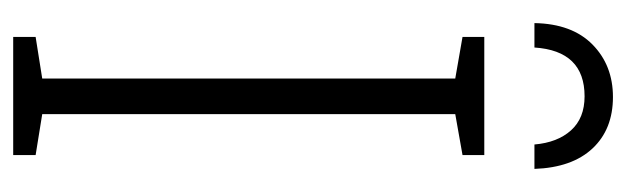

<svg xmlns="http://www.w3.org/2000/svg" viewBox="-349 -600 949 291"><g transform="rotate(90 125.5 -454.5)"><path d="M215 0H36V-34L99 -44V-670L36 -681V-714H215V-681L153 -670V-44L215 -34ZM127 -909Q176 -909 205 -878Q234 -847 236 -790H199Q196 -825 177.5 -845.5Q159 -866 126 -866Q57 -866 52 -790H15Q16 -847 47.5 -878Q79 -909 127 -909Z"/></g></svg>

Font: Noto Sans ExtraCondensed Light
Style: Regular
Weight: 300
Width: 2
Designer: Monotype Design Team
Foundry: Monotype Imaging Inc.
Version: Version 2.013; ttfautohint (v1.8.4.7-5d5b)